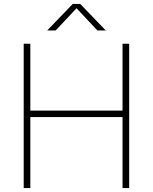

<svg xmlns="http://www.w3.org/2000/svg" viewBox="-20 -964 784 984"><path d="M101.5 0V-740H135.5V-397H608V-740H642V0H608V-364H135.5V0ZM222 -808 353 -944H391L522 -808H479L364.5 -930H380L265.5 -808Z"/></svg>

Font: Encode Sans SC SemiExpanded Thin
Style: Regular
Weight: 250
Width: 6
Designer: Multiple Designers
Foundry: Impallari Type
Version: Version 3.002